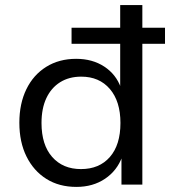

<svg xmlns="http://www.w3.org/2000/svg" viewBox="-20 -725 671 754"><path d="M280 9Q212 9 162 -22.5Q112 -54 84 -110.5Q56 -167 56 -243Q56 -318 83.5 -374.5Q111 -431 161.5 -462.5Q212 -494 279 -494Q343 -494 389.5 -463.5Q436 -433 455 -380H452V-553H261V-616H452V-705H539V-616H628V-553H539V0H457V-110H460Q440 -55 392.5 -23Q345 9 280 9ZM298 -61Q370 -61 411.5 -108.5Q453 -156 453 -242Q453 -327 411.5 -375.5Q370 -424 299 -424Q251 -424 216 -402Q181 -380 162 -339.5Q143 -299 143 -242Q143 -156 185 -108.5Q227 -61 298 -61Z"/></svg>

Font: Nunito Sans 9pt
Style: Regular
Weight: 400
Version: Version 3.101;gftools[0.9.27]